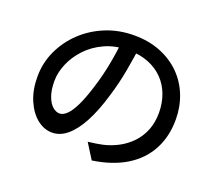

<svg xmlns="http://www.w3.org/2000/svg" viewBox="-126 -902 1253 1113"><g transform="rotate(20 500.0 -345.0)"><path d="M576 -684Q566 -607 550.5 -521.5Q535 -436 509 -352Q479 -250 441.5 -179.5Q404 -109 360 -72Q316 -35 267 -35Q217 -35 174 -69.5Q131 -104 104 -166.5Q77 -229 77 -312Q77 -396 111.5 -471Q146 -546 207 -604Q268 -662 349 -695Q430 -728 524 -728Q614 -728 686.5 -699Q759 -670 810.5 -618.5Q862 -567 889 -498Q916 -429 916 -351Q916 -246 872.5 -164.5Q829 -83 745 -31.5Q661 20 539 38L480 -56Q506 -59 528 -62.5Q550 -66 569 -70Q617 -81 660.5 -104Q704 -127 738 -162.5Q772 -198 791.5 -246Q811 -294 811 -354Q811 -414 792 -465.5Q773 -517 736 -555Q699 -593 645 -614.5Q591 -636 523 -636Q441 -636 377 -607Q313 -578 268.5 -530.5Q224 -483 201 -428Q178 -373 178 -322Q178 -265 192 -227.5Q206 -190 227 -172Q248 -154 270 -154Q292 -154 315 -176.5Q338 -199 361.5 -248Q385 -297 408 -373Q431 -445 446.5 -526.5Q462 -608 469 -686Z"/></g></svg>

Font: Noto Sans SC Thin Medium
Style: Regular
Weight: 500
Version: Version 2.004-H2;hotconv 1.0.118;makeotfexe 2.5.65603